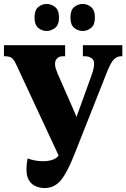

<svg xmlns="http://www.w3.org/2000/svg" viewBox="-20 -943 640 973"><path d="M206 10Q184 10 162.5 1.5Q141 -7 127.5 -28Q114 -49 114 -87Q114 -110 120 -140Q159 -126 198 -126Q224 -126 245.5 -133Q267 -140 277 -155L65 -610Q51 -642 38.5 -650Q26 -658 5 -658H0V-714H310V-658H300Q280 -658 269.5 -647.5Q259 -637 259 -620Q259 -607 262.5 -595.5Q266 -584 272 -570L351 -390Q361 -368 368 -350Q374 -370 382 -390L443 -559Q451 -580 454 -595Q457 -610 457 -620Q457 -639 443.5 -648.5Q430 -658 409 -658H400V-714H600V-658H595Q573 -658 557.5 -642.5Q542 -627 523 -580L356 -158Q320 -67 287.5 -28.5Q255 10 206 10ZM400 -786Q375 -786 356 -801.5Q337 -817 337 -854Q337 -892 356 -907.5Q375 -923 400 -923Q422 -923 441.5 -907.5Q461 -892 461 -854Q461 -817 441.5 -801.5Q422 -786 400 -786ZM216 -786Q193 -786 174 -801.5Q155 -817 155 -854Q155 -892 174 -907.5Q193 -923 216 -923Q239 -923 259 -907.5Q279 -892 279 -854Q279 -817 259 -801.5Q239 -786 216 -786Z"/></svg>

Font: Noto Serif ExtraCondensed Black
Style: Regular
Weight: 900
Width: 2
Designer: Monotype Design Team
Foundry: Monotype Imaging Inc.
Version: Version 2.015; ttfautohint (v1.8.4.7-5d5b)